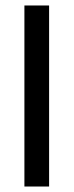

<svg xmlns="http://www.w3.org/2000/svg" viewBox="-20 -680 269 700"><path d="M69 0V-660H159V0Z"/></svg>

Font: Bricolage Grotesque 10pt Condensed
Style: Regular
Weight: 400
Width: 3
Designer: Mathieu Triay
Foundry: Atelier Triay
Version: Version 1.000; ttfautohint (v1.8.4.7-5d5b);gftools[0.9.29]